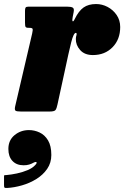

<svg xmlns="http://www.w3.org/2000/svg" viewBox="-94 -553 616 952"><path d="M47 -520H238.5Q257.5 -520 266.2 -515.5Q275 -511 271 -492L266.5 -469Q263 -451.5 266.2 -447.8Q269.5 -444 277 -459.5Q296 -498.5 320.2 -515.8Q344.5 -533 382.5 -533Q412 -533 439.2 -518.8Q466.5 -504.5 484.2 -478.8Q502 -453 502 -419Q502 -357.5 464 -318.8Q426 -280 366.5 -280Q325.5 -280 303.5 -304.8Q281.5 -329.5 282 -360Q282.5 -370.5 284.2 -375.2Q286 -380 286 -385Q286 -390 282 -390Q271 -390 259.2 -343.8Q247.5 -297.5 225.5 -193.5L191 -35Q187 -15.5 181.5 -7.8Q176 0 152 0H10Q-11.5 0 -17 -4.2Q-22.5 -8.5 -19 -25L65.5 -387Q69.5 -405 67.5 -410Q65.5 -415 51 -415H48Q35.5 -415 32.8 -419.8Q30 -424.5 30 -441V-499.5Q30 -511 33 -515.5Q36 -520 47 -520ZM-52.5 185.5Q-52.5 142.5 -22 117.2Q8.5 92 49.5 92Q77 92 102.5 104Q128 116 144.2 143Q160.5 170 160.5 215.5Q160.5 254.5 140 284.2Q119.5 314 86.5 334.5Q53.5 355 15.2 366Q-23 377 -58.5 379Q-69 379.5 -71.5 377.5Q-74 375.5 -74 365V322.5Q-74 315.5 -71.2 315.5Q-68.5 315.5 -62 315Q-38.5 313 -10.2 307Q18 301 43 290.5Q68 280 81.5 264.5Q91.5 253 86 250.8Q80.5 248.5 71.5 254Q62 259.5 50.2 263Q38.5 266.5 23 266.5Q-12 266.5 -32.2 245Q-52.5 223.5 -52.5 185.5Z"/></svg>

Font: Besley* Condensed Fatface
Style: Italic
Weight: 900
Width: 3
Italic angle: -13°
Designer: Owen Earl
Foundry: indestructible type*
Version: Version 3.000; ttfautohint (v1.8.3)